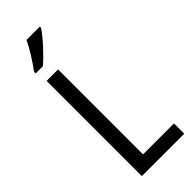

<svg xmlns="http://www.w3.org/2000/svg" viewBox="-301 -981 1018 1018"><g transform="rotate(-45 208.5 -471.5)"><path d="M258 -934V-943H158C137 -898 103 -844 67 -795V-783H121C164 -819 233 -894 258 -934ZM80 0H398V-77H166V-714H80Z"/></g></svg>

Font: Noto Sans Myanmar UI Condensed
Style: Regular
Weight: 400
Width: 3
Designer: Monotype Design Team
Foundry: Monotype Imaging Inc.
Version: Version 2.103